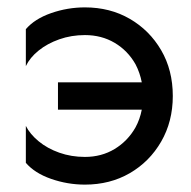

<svg xmlns="http://www.w3.org/2000/svg" viewBox="-20 -490 518 520"><path d="M50 -149Q61 -127 84.5 -107.5Q108 -88 140.5 -76.5Q173 -65 210 -65Q255 -65 290.5 -86.5Q326 -108 347 -145Q359 -167 364 -193H137V-267H364Q359 -293 347 -316Q326 -353 290.5 -374Q255 -395 210 -395Q173 -395 140.5 -383.5Q108 -372 84.5 -353Q61 -334 50 -311V-411Q74 -439 118.5 -454.5Q163 -470 210 -470Q278 -470 331.5 -439Q385 -408 416.5 -354Q448 -300 448 -230Q448 -161 416.5 -106.5Q385 -52 331.5 -21Q278 10 210 10Q163 10 118.5 -5.5Q74 -21 50 -49Z"/></svg>

Font: Venryn Sans
Style: Regular
Weight: 400
Designer: Owen Earl, indestructible type* (font) & Cristiano Sobral (main changes)
Version: Version 3.600; ttfautohint (v1.8.3)